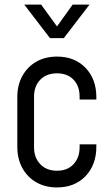

<svg xmlns="http://www.w3.org/2000/svg" viewBox="-20 -800 475 832"><path d="M227 12.2Q176.1 12.2 137.4 -9.9Q98.8 -32 76.9 -71.8Q55 -111.6 55 -164.5V-378.8Q55 -431.2 76.9 -470.9Q98.8 -510.6 137.4 -532.7Q176.1 -554.8 227 -554.8Q303.4 -554.8 350.4 -506.2Q397.5 -457.8 397.5 -378.8V-368.8H325V-381.2Q325 -427 298.7 -454.6Q272.4 -482.2 227 -482.2Q181.6 -482.2 154.6 -454.6Q127.5 -427 127.5 -381.2V-162Q127.5 -116.7 154.6 -88.5Q181.6 -60.2 227 -60.2Q272.4 -60.2 298.7 -88.5Q325 -116.7 325 -162V-174.5H397.5V-164.5Q397.5 -85.3 350.4 -36.5Q303.4 12.2 227 12.2ZM196.5 -634.8 85.2 -780H158.2L227 -685.5L294.8 -780H367.8L256.5 -634.8Z"/></svg>

Font: Mohave Light
Style: Regular
Weight: 300
Designer: Gumpita Rahayu
Foundry: Tokotype
Version: Version 2.003